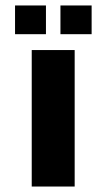

<svg xmlns="http://www.w3.org/2000/svg" viewBox="-20 -682 386 702"><path d="M96 0V-499H253V0ZM35 -557V-662H148V-557ZM201 -557V-662H315V-557Z"/></svg>

Font: Maven Pro ExtraBold
Style: Regular
Weight: 800
Designer: Joe Prince
Foundry: Joe Prince
Version: Version 2.100